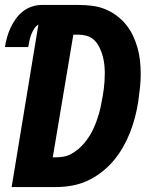

<svg xmlns="http://www.w3.org/2000/svg" viewBox="-26 -755 646 775"><path d="M21 0 129 -656Q118 -649 111 -637.5Q104 -626 99.5 -614Q95 -602 92.5 -589.5Q90 -577 88 -565H-6Q-3 -585 2.5 -604.5Q8 -624 16.5 -642.5Q25 -661 37.5 -678.5Q50 -696 66.5 -709Q83 -722 103 -728.5Q123 -735 142 -735H291Q319 -735 346.5 -731.5Q374 -728 398.5 -718Q423 -708 444 -692.5Q465 -677 481.5 -657Q498 -637 509.5 -613.5Q521 -590 528.5 -564Q536 -538 539 -511Q542 -484 542 -456.5Q542 -429 539 -401Q536 -373 532 -345Q527 -313 519 -282Q511 -251 499 -220.5Q487 -190 470.5 -161Q454 -132 432 -106Q410 -80 382.5 -59Q355 -38 325 -24.5Q295 -11 263 -5.5Q231 0 200 0ZM187 -120H200Q216 -120 232 -123Q248 -126 263 -134.5Q278 -143 291.5 -154.5Q305 -166 316 -179.5Q327 -193 336 -207.5Q345 -222 352 -237.5Q359 -253 364.5 -268.5Q370 -284 374.5 -300Q379 -316 382 -332Q385 -348 388 -364Q391 -380 393 -396Q395 -412 396 -428Q397 -444 397 -459.5Q397 -475 395.5 -490.5Q394 -506 390.5 -521Q387 -536 381.5 -550Q376 -564 368 -576.5Q360 -589 348.5 -598Q337 -607 322 -611Q307 -615 291 -615H270Z"/></svg>

Font: Iosevka SS04 Hv Ex Obl
Style: Regular
Weight: 900
Width: 7
Italic angle: -9°
Monospace: yes
Designer: Belleve Invis
Foundry: Belleve Invis
Version: Version 19.0.0; ttfautohint (v1.8.4)